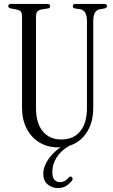

<svg xmlns="http://www.w3.org/2000/svg" viewBox="-20 -740 576 976"><path d="M275 9Q221 9 179.5 -16.5Q138 -42 115 -87.5Q92 -133 92 -192V-654Q92 -675 85.5 -682Q79 -689 58 -693L35 -697Q22 -700 22 -709Q22 -720 37 -720H220Q235 -720 235 -708Q235 -699 224 -697L197 -693Q177 -690 170 -682Q163 -674 163 -653V-191Q163 -115 197 -73Q231 -31 292 -31Q354 -31 388 -73Q422 -115 422 -191V-633Q422 -687 388 -693L361 -697Q350 -699 350 -708Q350 -720 365 -720H509Q524 -720 524 -709Q524 -700 511 -697L488 -693Q454 -687 454 -634V-192Q454 -101 405 -46Q356 9 275 9ZM274 216Q246 216 223 198Q200 180 200 143Q200 115 216.5 85Q233 55 261 29.5Q289 4 324 -10L334 0Q290 25 268 60Q246 95 246 133Q246 162 257 174Q268 186 285 186Q309 186 327 165Q338 151 347 162Q353 171 342 183Q328 199 312 207.5Q296 216 274 216Z"/></svg>

Font: Instrument Serif
Style: Regular
Weight: 400
Designer: Rodrigo Fuenzalida
Foundry: fragTYPE
Version: Version 1.000; ttfautohint (v1.8.4.7-5d5b);gftools[0.9.27]